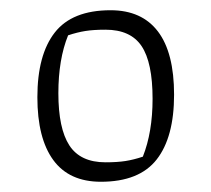

<svg xmlns="http://www.w3.org/2000/svg" viewBox="-20 -620 412 375"><path d="M53 -430Q53 -513 87 -556.5Q121 -600 196 -600Q257 -600 288.5 -558.5Q320 -517 320 -435Q320 -352 286 -308.5Q252 -265 177 -265Q115 -265 84 -307.5Q53 -350 53 -430ZM259 -314Q278 -362 278 -427Q278 -498 256.5 -530Q235 -562 186 -562Q163 -562 147 -559.5Q131 -557 113 -551Q94 -504 94 -438Q94 -369 115.5 -336Q137 -303 186 -303Q209 -303 225 -305.5Q241 -308 259 -314Z"/></svg>

Font: Athiti Light
Style: Regular
Weight: 300
Designer: CadsonDemak Team
Foundry: CadsonDemak
Version: Version 1.033